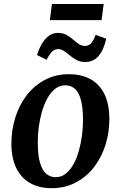

<svg xmlns="http://www.w3.org/2000/svg" viewBox="-20 -946 615 978"><path d="M331 -568Q397 -568 442.8 -541.8Q488.5 -515.5 512.8 -464.8Q537 -414 537 -341.5Q537.5 -271.5 517.2 -207.8Q497 -144 458.8 -94.5Q420.5 -45 365.8 -16.2Q311 12.5 243 12.5Q178.5 12.5 132.8 -13.8Q87 -40 62.8 -90.2Q38.5 -140.5 38 -212.5Q38 -283.5 58 -347.5Q78 -411.5 116.2 -461Q154.5 -510.5 208.8 -539.2Q263 -568 331 -568ZM313 -511.5Q283.5 -511.5 260.5 -493.2Q237.5 -475 220.8 -444.2Q204 -413.5 193.2 -375.5Q182.5 -337.5 177.2 -297Q172 -256.5 172.5 -219Q172.5 -155.5 183.8 -117Q195 -78.5 215.5 -61Q236 -43.5 263.5 -43.5Q293 -43.5 315.5 -61.8Q338 -80 354.8 -110.5Q371.5 -141 382 -179.2Q392.5 -217.5 397.8 -258Q403 -298.5 403 -336.5Q402.5 -400 391.8 -438.2Q381 -476.5 361 -494Q341 -511.5 313 -511.5ZM168.5 -665.5Q180.5 -703.5 196.8 -728.5Q213 -753.5 232.8 -766Q252.5 -778.5 274.5 -778.5Q300 -778.5 318.2 -768.5Q336.5 -758.5 351.5 -745.2Q366.5 -732 381.2 -722Q396 -712 414 -712Q430 -712 442.8 -724.2Q455.5 -736.5 467 -768.5L521 -749Q511.5 -706.5 496 -680.2Q480.5 -654 459.8 -642Q439 -630 413.5 -630Q389.5 -630 370.8 -640Q352 -650 336.5 -663Q321 -676 306.5 -686Q292 -696 276 -696Q258.5 -696 245 -682.8Q231.5 -669.5 217.5 -641.5ZM244.5 -925.5H508L497.5 -843.5H234Z"/></svg>

Font: Merriweather 20pt SemiBold
Style: Italic
Weight: 600
Italic angle: -7.8°
Version: Version 2.101